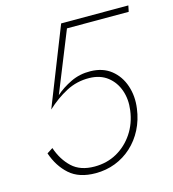

<svg xmlns="http://www.w3.org/2000/svg" viewBox="-106 -789 800 886"><g transform="rotate(-15 294.0 -345.5)"><path d="M503 -230Q511 -288 494 -338.5Q477 -389 438 -420Q399 -451 340 -452Q289 -453 245.5 -432Q202 -411 171 -383L287 -671H582L588 -700H267L120 -328Q165 -370 216 -397Q267 -424 327 -423Q379 -422 413.5 -395Q448 -368 463 -324.5Q478 -281 471 -230Q463 -169 431.5 -122Q400 -75 352.5 -48.5Q305 -22 246 -22Q178 -22 138.5 -59Q99 -96 79 -155L51 -137Q73 -72 118.5 -31.5Q164 9 243 9Q293 9 337 -8Q381 -25 416 -57Q451 -89 473.5 -133Q496 -177 503 -230Z"/></g></svg>

Font: Jost ExtraLight
Style: Italic
Weight: 250
Italic angle: -5°
Version: Version 3.710